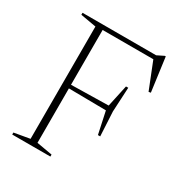

<svg xmlns="http://www.w3.org/2000/svg" viewBox="-164 -802 858 915"><g transform="rotate(30 265.0 -344.0)"><path d="M403 -469.5 396 -335.5 403 -202H390.5L364.5 -323L159.5 -325.5V-26L245.5 -11V0H35.5V-11L121.5 -26V-644L35.5 -659V-670H440.5L478 -688.5H483L508 -503L496.5 -501L438.5 -647H159.5V-345.5L364.5 -349.5L390.5 -469.5Z"/></g></svg>

Font: Newsreader 16pt ExtraLight
Style: Regular
Weight: 275
Designer: Hugues Gentile
Foundry: Production Type
Version: Version 1.003; ttfautohint (v1.8.3)